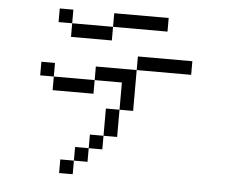

<svg xmlns="http://www.w3.org/2000/svg" viewBox="-52 -752 1105 878"><g transform="rotate(5 500.0 -313.0)"><path d="M250 -625H187.5V-687.5H250ZM125 -437.5H187.5V-375H125ZM187.5 -375H375V-312.5H187.5ZM250 0H312.5V62.5H250ZM250 -625H437.5V-562.5H250ZM312.5 -62.5H375V0H312.5ZM375 -125H437.5V-62.5H375ZM375 -437.5H562.5V-250H500V-375H375ZM437.5 -250H500V-125H437.5ZM437.5 -687.5H687.5V-625H437.5ZM562.5 -500H812.5V-437.5H562.5Z"/></g></svg>

Font: 寒蝉点阵体 16px
Style: Regular
Weight: 400
Designer: Designed by Warren2060
Foundry: ChillType
Version: Version 1.000